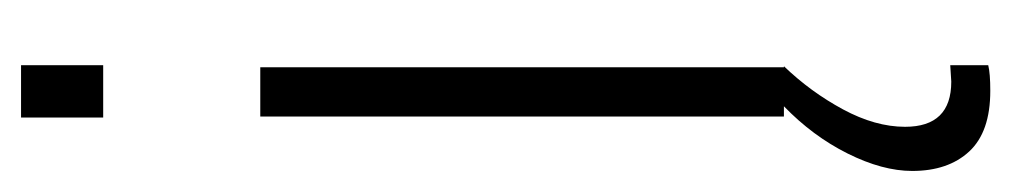

<svg xmlns="http://www.w3.org/2000/svg" viewBox="-426 -364 984 187"><g transform="rotate(-90 66.5 -271.0)"><path d="M45 -743H96V-663H45ZM80 163 96 162V199Q88 201 71 201Q31 201 12 180.5Q-7 160 -7 125Q-7 96 10 62Q27 28 56 0H46V-510H94V0H95Q70 26 53 57.5Q36 89 36 118Q36 163 80 163Z"/></g></svg>

Font: Saira Ultra Condensed Light
Style: Regular
Weight: 300
Width: 1
Designer: Hector Gatti with collaboration of the Omnibus-Type team
Foundry: Omnibus-Type
Version: Version 1.001; ttfautohint (v1.8)